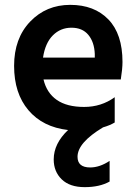

<svg xmlns="http://www.w3.org/2000/svg" viewBox="-20 -532 569 790"><path d="M431 215Q390 238 328.5 238Q267 238 234 206Q201 174 201 124Q201 59 260 3Q156 -9 97 -78.5Q38 -148 38 -261Q38 -374 104 -443Q170 -512 269 -512Q368 -512 426 -452Q484 -392 484 -277Q484 -249 477 -205H159Q172 -150 213.5 -121Q255 -92 326 -92Q397 -92 452 -132V-28Q432 -16 404 -8Q299 55 299 113Q299 157 351 157Q390 157 431 130ZM157 -295H370V-310Q368 -359 343.5 -388.5Q319 -418 274 -418Q229 -418 197.5 -386.5Q166 -355 157 -295Z"/></svg>

Font: Hind Colombo SemiBold
Style: Regular
Weight: 600
Designer: Jyotish Sonowal, Aditi Pimprikar
Foundry: Indian Type Foundry
Version: Version 1.000;PS 1.0;hotconv 1.0.86;makeotf.lib2.5.63406; tt